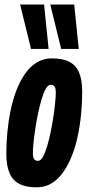

<svg xmlns="http://www.w3.org/2000/svg" viewBox="-20 -809 388 839"><path d="M140.2 9.6Q92.8 9.6 63.6 -5.9Q34.4 -21.4 21 -54.2Q7.6 -87 7.6 -137Q7.6 -183.2 12.2 -231.7Q16.8 -280.2 26.5 -327.1Q36.2 -374 52.1 -415Q68 -456 90 -487.3Q112 -518.6 141.1 -536.3Q170.2 -554 206.6 -554Q254.6 -554 283.8 -538.5Q313 -523 326.1 -490.8Q339.2 -458.6 339.2 -407.2Q339.2 -361 334.6 -312.4Q330 -263.8 320.3 -217.1Q310.6 -170.4 294.7 -129.7Q278.8 -89 256.8 -57.4Q234.8 -25.8 205.9 -8.1Q177 9.6 140.2 9.6ZM146.2 -106Q157.6 -106 167.7 -124Q177.8 -142 186.4 -171.5Q195 -201 202 -235.2Q209 -269.4 213.9 -303Q218.8 -336.6 221.3 -363.3Q223.8 -390 223.8 -402.8Q223.8 -425.6 217.5 -432Q211.2 -438.4 201.2 -438.4Q189.8 -438.4 179.7 -420.4Q169.6 -402.4 161 -372.9Q152.4 -343.4 145.4 -309.2Q138.4 -275 133.5 -241.4Q128.6 -207.8 126.1 -181.4Q123.6 -155 123.6 -142.2Q123.6 -119.4 129.9 -112.7Q136.2 -106 146.2 -106ZM115.5 -595.3 67.9 -789.3H172.6L192.4 -595.3ZM247.2 -595.3 199.6 -789.3H304.3L324.1 -595.3Z"/></svg>

Font: Georama
Style: Italic
Weight: 400
Width: 2
Italic angle: -9°
Designer: Jean-Baptiste Levee
Foundry: Production Type
Version: Version 1.000